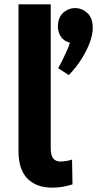

<svg xmlns="http://www.w3.org/2000/svg" viewBox="-20 -845 446 882"><path d="M296 -500 247 -532Q254 -543 265.5 -566Q277 -589 287.5 -612.5Q298 -636 301 -649Q273 -656 259.5 -677Q246 -698 246 -722Q246 -765 270.5 -786.5Q295 -808 324 -808Q356 -808 381 -785.5Q406 -763 406 -717Q406 -686 392 -648.5Q378 -611 353.5 -572.5Q329 -534 296 -500ZM65 -151V-825H213V-165Q213 -131 224.5 -117Q236 -103 258 -103Q269 -103 284.5 -105.5Q300 -108 311 -112L313 2Q288 10 265 13.5Q242 17 221 17Q146 17 105.5 -25Q65 -67 65 -151Z"/></svg>

Font: Yaldevi ExtraLight
Style: Regular
Weight: 200
Designer: Sol Matas, Rajitha Manaperi, Kosala Senevirathne
Foundry: Mooniak
Version: Version 1.100